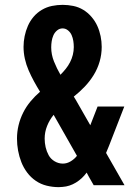

<svg xmlns="http://www.w3.org/2000/svg" viewBox="-20 -763 540 791"><path d="M222 8Q197 8 172.5 2Q148 -4 127.5 -18Q107 -32 92 -52Q77 -72 68 -95Q59 -118 54.5 -142.5Q50 -167 50 -192Q50 -220 56.5 -247Q63 -274 75.5 -299Q88 -324 106 -345.5Q124 -367 145 -385Q132 -406 120 -428Q108 -450 98 -473Q88 -496 82.5 -520.5Q77 -545 77 -570Q77 -592 81.5 -614Q86 -636 95 -656.5Q104 -677 118.5 -694Q133 -711 152.5 -722.5Q172 -734 194 -738.5Q216 -743 238 -743Q260 -743 282 -738.5Q304 -734 323 -722.5Q342 -711 357 -693.5Q372 -676 381 -656Q390 -636 394.5 -614Q399 -592 399 -570Q399 -539 390.5 -509.5Q382 -480 366 -454Q350 -428 329 -406Q308 -384 284 -365Q286 -362 288 -358.5Q290 -355 292 -352L352 -247L382 -324H492L429 -162Q426 -155 423 -147.5Q420 -140 417 -133L493 0H366L346 -35L337 -52Q319 -27 293 -11Q267 5 238 7ZM229 -455Q241 -467 251 -479.5Q261 -492 268.5 -506.5Q276 -521 280 -537Q284 -553 284 -569Q284 -582 282 -594.5Q280 -607 275 -618.5Q270 -630 260 -638Q250 -646 238 -646Q225 -646 215 -637.5Q205 -629 200 -617.5Q195 -606 193 -593.5Q191 -581 191 -568Q191 -538 202.5 -509.5Q214 -481 229 -455ZM239 -89Q256 -89 271.5 -98.5Q287 -108 297 -121L201 -290Q184 -269 174 -244Q164 -219 164 -192Q164 -174 168 -156.5Q172 -139 180.5 -123.5Q189 -108 205 -98.5Q221 -89 239 -89Z"/></svg>

Font: Iosevka Extrabold
Style: Regular
Weight: 800
Monospace: yes
Designer: Belleve Invis
Foundry: Belleve Invis
Version: Version 32.5.0; ttfautohint (v1.8.4)